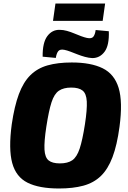

<svg xmlns="http://www.w3.org/2000/svg" viewBox="-20 -1060 732 1094"><path d="M389 -704Q498 -704 565 -671Q632 -638 656 -559Q680 -480 661 -338Q647 -233 621 -164.5Q595 -96 554.5 -57Q514 -18 455 -2Q396 14 316 14Q203 14 137 -19Q71 -52 49.5 -131.5Q28 -211 47 -352Q62 -455 87.5 -523.5Q113 -592 153 -631.5Q193 -671 251 -687.5Q309 -704 389 -704ZM386 -561Q342 -561 315.5 -543Q289 -525 273.5 -477Q258 -429 244 -338Q231 -253 233.5 -208Q236 -163 257 -146Q278 -129 321 -129Q366 -129 392 -147Q418 -165 434 -213.5Q450 -262 464 -352Q477 -437 474.5 -482Q472 -527 450.5 -544Q429 -561 386 -561ZM320 -890Q340 -890 361.5 -884Q383 -878 403 -869.5Q423 -861 442 -854Q461 -847 475 -844Q502 -838 512 -851Q522 -864 525 -889L600 -882Q603 -802 576 -765.5Q549 -729 506 -729Q486 -730 464 -736Q442 -742 420.5 -750.5Q399 -759 380.5 -766Q362 -773 347 -776Q322 -781 312 -768.5Q302 -756 298 -730L223 -737Q222 -817 249.5 -854Q277 -891 320 -890ZM579 -1040 565 -941H282L296 -1040Z"/></svg>

Font: Exo 2 ExtraBold
Style: Italic
Weight: 800
Italic angle: -8°
Designer: Natanael Gama
Foundry: Natanael Gama
Version: Version 2.010